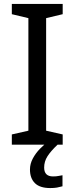

<svg xmlns="http://www.w3.org/2000/svg" viewBox="-20 -734 379 974"><path d="M298 0H40V-52L124 -71V-642L40 -662V-714H298V-662L214 -642V-71L298 -52ZM204 116Q204 161 249 161Q266 161 277.5 158.5Q289 156 297 155V211Q283 215 269 217.5Q255 220 235 220Q182 220 157 195Q132 170 132 126Q132 97 146.5 70Q161 43 182.5 21Q204 -1 224 -15L272 0Q238 32 221 58.5Q204 85 204 116Z"/></svg>

Font: Noto Sans Khudawadi
Style: Regular
Weight: 400
Designer: Monotype Design Team
Foundry: Monotype Imaging Inc.
Version: Version 2.003; ttfautohint (v1.8.4.7-5d5b)